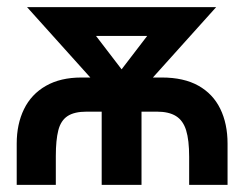

<svg xmlns="http://www.w3.org/2000/svg" viewBox="-20 -520 684 540"><path d="M435 -302H410L588 -500H56L234 -302H209Q150 -302 109 -278.5Q68 -255 47.5 -213Q27 -171 27 -116V0H137V-81Q137 -126 144 -153.5Q151 -181 170 -193.5Q189 -206 224 -206H266V0H378V-206H421Q455 -206 475 -193.5Q495 -181 503.5 -153.5Q512 -126 512 -79V0H620V-116Q620 -172 599.5 -214Q579 -256 538 -279Q497 -302 435 -302ZM322 -325 250 -419H394Z"/></svg>

Font: Advent Pro Expanded
Style: Bold
Weight: 700
Width: 7
Designer: VivaRado, Andreas Kalpakidis
Foundry: VivaRado, Andreas Kalpakidis
Version: Version 3.000